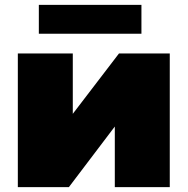

<svg xmlns="http://www.w3.org/2000/svg" viewBox="-20 -766 768 786"><path d="M53 -547H278V-300L467 -547H675V0H450V-248L262 0H53ZM139 -746H559V-628H139Z"/></svg>

Font: CMG Sans Black
Style: Regular
Weight: 900
Designer: Julieta Ulanovsky
Foundry: Julieta Ulanovsky
Version: Version 7.200